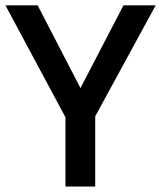

<svg xmlns="http://www.w3.org/2000/svg" viewBox="-20 -685 592 705"><path d="M329.6 0H220.4V-254.3L0 -665.3H118.3L275.5 -361.5L433.3 -665.3H551.6L329.6 -257.8Z"/></svg>

Font: Khula Semibold
Style: Regular
Weight: 600
Designer: Erin McLaughlin, Steve Matteson
Version: Version 1.000;PS 1.0;hotconv 1.0.72;makeotf.lib2.5.5900; ttf